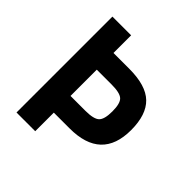

<svg xmlns="http://www.w3.org/2000/svg" viewBox="-187 -860 1008 1008"><g transform="rotate(45 316.5 -356.0)"><path d="M574 -360Q574 -138 339 -138H222V0H83V-712H222V-581H339Q463 -581 518.5 -527.5Q574 -474 574 -360ZM332 -457H222V-262H332Q394 -262 414.5 -281.5Q435 -301 435 -360Q435 -419 414.5 -438Q394 -457 332 -457Z"/></g></svg>

Font: Viga
Style: Regular
Weight: 400
Designer: Oscar Yáñez
Foundry: Fontstage
Version: Version 1.001